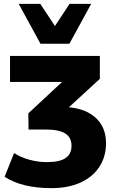

<svg xmlns="http://www.w3.org/2000/svg" viewBox="-20 -785 599 996"><path d="M247 191Q172 191 111 176.5Q50 162 4 132L53 9Q87 31 132 43.5Q177 56 223 56Q289 56 320 35Q351 14 351 -29Q351 -72 318.5 -92.5Q286 -113 219 -113H128L127 -197L344 -399L342 -360H32V-495H498V-376L303 -197L244 -230H301Q409 -230 469.5 -180Q530 -130 530 -42Q530 28 495 81Q460 134 396.5 162.5Q333 191 247 191ZM190 -558 77 -765H189L265 -650L341 -765H453L340 -558Z"/></svg>

Font: Nunito Sans 11pt Black
Style: Regular
Weight: 900
Version: Version 3.101;gftools[0.9.27]